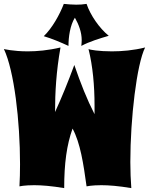

<svg xmlns="http://www.w3.org/2000/svg" viewBox="-20 -957 771 987"><path d="M291 -713C228 -698 170 -693 123 -693C48 -693 0 -705 0 -705C53 -593 83 -335 83 -113C83 -73 82 -35 80 1C80 1 105 -5 156 -5C193 -5 245 -1 310 10C310 -117 323 -212 353 -296C393 -222 409 -115 425 1C425 1 451 -5 501 -5C539 -5 590 -1 655 10C652 -31 650 -76 650 -124C650 -350 683 -627 726 -713C667 -698 606 -693 555 -693C489 -693 441 -701 435 -705C457 -617 466 -516 466 -415C466 -400 466 -385 466 -370C427 -446 395 -527 362 -623C330 -536 297 -455 263 -381C263 -481 269 -590 291 -713ZM539 -773C491 -812 445 -878 425 -937C408 -934 389 -933 372 -933C350 -933 329 -935 308 -937C287 -882 248 -812 205 -771C248 -758 291 -740 332 -721C332 -765 340 -827 365 -866C385 -831 400 -791 400 -751C400 -741 399 -731 398 -721C441 -744 492 -759 539 -773Z"/></svg>

Font: Spicy Rice
Style: Regular
Weight: 400
Designer: Astigmatic (AOETI)
Foundry: Astigmatic (AOETI)
Version: Version 1.000